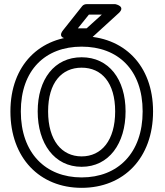

<svg xmlns="http://www.w3.org/2000/svg" viewBox="-20 -865 793 922"><path d="M372 -13C199 -13 80 -130 80 -330C80 -529 198 -641 372 -641C547 -641 665 -529 665 -330C665 -130 546 -13 372 -13ZM372 37C574 37 715 -106 715 -330C715 -553 573 -691 372 -691C172 -691 30 -553 30 -330C30 -106 171 37 372 37ZM372 -64C503 -64 583 -176 583 -330C583 -484 503 -590 372 -590C241 -590 161 -484 161 -330C161 -176 241 -64 372 -64ZM372 -114C277 -114 211 -190 211 -330C211 -468 276 -540 372 -540C468 -540 533 -468 533 -330C533 -190 467 -114 372 -114ZM469 -795 396 -729H354L407 -795ZM550 -802C586 -835 534 -845 534 -845H395C388 -845 380 -842 375 -836L283 -720C252 -681 303 -679 303 -679H406C412 -679 418 -682 423 -686Z"/></svg>

Font: Falling Sky
Style: ExtOu
Weight: 400
Designer: Paul D. Hunt
Foundry: Adobe Systems Incorporated
Version: Version 1.02